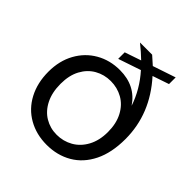

<svg xmlns="http://www.w3.org/2000/svg" viewBox="-201 -887 1039 1039"><g transform="rotate(45 319.0 -367.0)"><path d="M596 -315Q596 -210 560 -137.5Q524 -65 460.5 -28Q397 9 316 9Q237 9 174.5 -26.5Q112 -62 77.5 -127.5Q43 -193 43 -278Q43 -361 78 -424.5Q113 -488 174 -523Q235 -558 311 -558Q430 -558 492 -466Q460 -561 391 -638L261 -594V-644L355 -676Q323 -707 282 -740H375Q415 -705 421 -699L552 -743V-692L458 -660Q596 -507 596 -315ZM502 -275Q502 -340 477 -387Q452 -434 410 -457.5Q368 -481 318 -481Q268 -481 226.5 -457.5Q185 -434 160.5 -388.5Q136 -343 136 -278Q136 -212 160 -164.5Q184 -117 225 -92.5Q266 -68 316 -68Q366 -68 408.5 -92Q451 -116 476.5 -163Q502 -210 502 -275Z"/></g></svg>

Font: Poppins A&M
Style: Regular-A&M
Weight: 400
Designer: Ninad Kale (Devanagari), Jonny Pinhorn (Latin)
Foundry: Indian Type Foundry
Version: 4.004